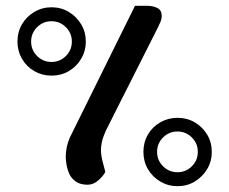

<svg xmlns="http://www.w3.org/2000/svg" viewBox="-20 -613 788 660"><path d="M281 22Q256 22 240.5 11Q225 0 218 -16Q211 -32 208.5 -48Q206 -64 206 -73Q206 -108 220 -140L444 -593H486Q506 -593 521 -585.5Q536 -578 536 -558Q536 -548 532 -538.5Q528 -529 522 -517Q432 -339 390.5 -256.5Q349 -174 344 -164Q334 -142 330.5 -126Q327 -110 327 -98Q327 -81 332.5 -58.5Q338 -36 342 -22Q335 -8 318 7Q301 22 281 22ZM157 -353Q125 -353 98 -368.5Q71 -384 55.5 -411Q40 -438 40 -470Q40 -503 55.5 -529.5Q71 -556 98 -572Q125 -588 157 -588Q190 -588 216.5 -572Q243 -556 259 -529.5Q275 -503 275 -470Q275 -438 259 -411Q243 -384 216.5 -368.5Q190 -353 157 -353ZM157 -400Q186 -400 206.5 -420.5Q227 -441 227 -470Q227 -499 206.5 -519.5Q186 -540 157 -540Q128 -540 107.5 -519.5Q87 -499 87 -470Q87 -441 107.5 -420.5Q128 -400 157 -400ZM590 27Q558 27 531 11Q504 -5 488.5 -31.5Q473 -58 473 -91Q473 -124 488.5 -150.5Q504 -177 531 -192.5Q558 -208 590 -208Q623 -208 649.5 -192.5Q676 -177 692 -150.5Q708 -124 708 -91Q708 -58 692 -31.5Q676 -5 649.5 11Q623 27 590 27ZM590 -21Q619 -21 639.5 -41.5Q660 -62 660 -91Q660 -120 639.5 -140.5Q619 -161 590 -161Q561 -161 540.5 -140.5Q520 -120 520 -91Q520 -62 540.5 -41.5Q561 -21 590 -21Z"/></svg>

Font: El Messiri
Style: Regular
Weight: 400
Designer: Mohamed Gaber
Foundry: Kief Type Foundry
Version: Version 2.020